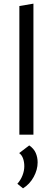

<svg xmlns="http://www.w3.org/2000/svg" viewBox="-20 -737 288 1051"><path d="M86 0V-704L163 -717V0ZM106 294 75 269Q93 249 103 223.5Q113 198 113 173Q113 149 106 130Q99 111 85 101L140 59Q165 76 175.5 100Q186 124 186 152Q186 192 164.5 231.5Q143 271 106 294Z"/></svg>

Font: Ysabeau Office Medium
Style: Regular
Weight: 500
Designer: Christian Thalmann (Catharsis Fonts)
Version: Version 2.001;gftools[0.9.30]; featfreeze: tnum,lnum,ss02